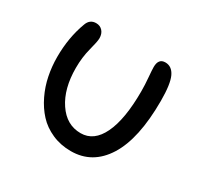

<svg xmlns="http://www.w3.org/2000/svg" viewBox="-115 -670 807 780"><g transform="rotate(30 289.0 -280.0)"><path d="M299.8 -27.8Q251.5 -27.8 211.2 -45.7Q170.9 -63.5 143.6 -93.3Q116.2 -123 97.2 -162.6Q78.1 -202.1 69.6 -244.9Q61 -287.6 61 -332Q61 -423.3 89.8 -500Q100.6 -529.8 129.9 -529.8Q148.9 -529.8 160.4 -516.8Q171.9 -503.9 171.9 -482.9Q171.9 -467.8 160.4 -424.6Q148.9 -381.3 148.9 -331.1Q148.9 -233.9 190.2 -172.4Q231.4 -110.8 297.9 -110.8Q359.9 -110.8 393.3 -180.7Q426.8 -250.5 426.8 -380.9Q426.8 -412.1 423.8 -445.6Q420.9 -479 420.9 -492.2Q420.9 -532.2 453.1 -532.2Q483.9 -532.2 499.5 -499.5Q515.1 -466.8 515.1 -387.2Q515.1 -210 458 -118.9Q400.9 -27.8 299.8 -27.8Z"/></g></svg>

Font: Shantell Sans Bouncy
Style: Regular
Weight: 400
Designer: Stephen Nixon, Anya Danilova, Shantell Martin
Foundry: Arrow Type
Version: Version 1.006;[9816181b4]